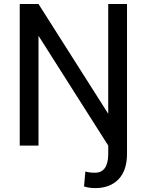

<svg xmlns="http://www.w3.org/2000/svg" viewBox="-20 -731 733 964"><path d="M79.1 0V-710.9H173.3L523.4 -159.7V-710.9H617.7V41Q617.7 124.5 575.2 168.9Q532.7 213.4 458 213.4Q427.2 213.4 401.9 205.1L408.7 129.9Q426.8 136.2 456.5 136.2Q522 136.2 523.4 44.9V0L173.3 -551.3V0Z"/></svg>

Font: Roboto21382017
Style: Regular
Weight: 400
Designer: Christian Robertson
Foundry: Google
Version: Version 2.138; 2017